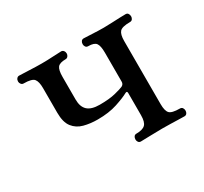

<svg xmlns="http://www.w3.org/2000/svg" viewBox="-98 -565 742 700"><g transform="rotate(-30 273.0 -215.0)"><path d="M314 0Q307 0 303.5 -5Q300 -10 300 -16Q300 -23 303.5 -28Q307 -33 314 -33Q340 -33 351 -43.5Q362 -54 362 -83V-176Q362 -186 353 -181Q335 -171 300 -159.5Q265 -148 218 -148Q187 -148 160.5 -155Q134 -162 118 -182.5Q102 -203 102 -243V-347Q102 -374 93 -385.5Q84 -397 49 -397Q43 -397 39 -402Q35 -407 35 -413Q35 -420 39 -425Q43 -430 49 -430Q60 -430 89.5 -428.5Q119 -427 143 -427Q167 -427 191.5 -428.5Q216 -430 226 -430Q232 -430 236 -425Q240 -420 240 -413Q240 -407 236 -402Q232 -397 226 -397Q201 -397 192.5 -386.5Q184 -376 184 -347V-251Q184 -221 200 -206Q216 -191 251 -191Q292 -191 317.5 -197.5Q343 -204 352 -208Q362 -213 362 -224V-346Q362 -375 354 -386Q346 -397 321 -397Q314 -397 310.5 -402Q307 -407 307 -413Q307 -420 310.5 -425Q314 -430 321 -430Q331 -430 355.5 -428.5Q380 -427 404 -427Q420 -427 439 -428Q458 -429 474.5 -429.5Q491 -430 497 -430Q504 -430 507.5 -425Q511 -420 511 -413Q511 -407 507.5 -402Q504 -397 497 -397Q463 -397 453.5 -386Q444 -375 444 -348V-82Q444 -54 453.5 -43.5Q463 -33 497 -33Q504 -33 507.5 -28Q511 -23 511 -16Q511 -10 507.5 -5Q504 0 497 0Q491 0 474.5 -0.5Q458 -1 439 -1.5Q420 -2 404 -2Q380 -2 352.5 -1Q325 0 314 0Z"/></g></svg>

Font: Zen Old Mincho
Style: Regular
Weight: 400
Designer: Yoshimichi Ohira
Foundry: Positype
Version: Version 1.001